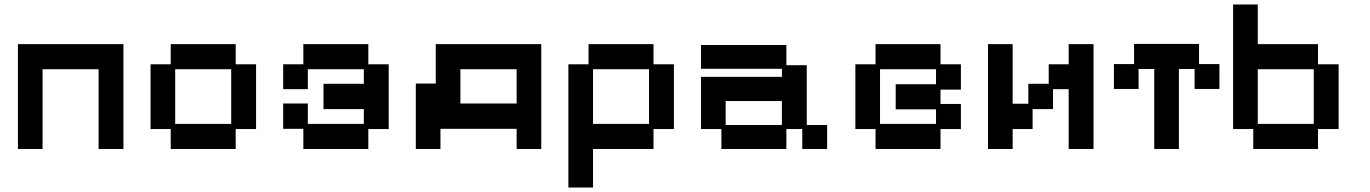

<svg xmlns="http://www.w3.org/2000/svg" viewBox="-20 -653 6114 857"><path d="M60 12V-456H531V12H420V-344H170V12Z M742 12V-77H652V-366H742V-456H1032V-366H1123V-77H1032V12ZM762 -100H1012V-344H762Z M1334 12V-78H1244V-191H1354V-100H1604V-166H1424V-279H1604V-344H1354V-255H1244V-366H1334V-456H1624V-366H1715V-77H1624V12Z M1836 12V-280H1925V-456H2396V12H2286V-78H1946V12ZM2035 -191H2286V-344H2035Z M2517 184V-366H2607V-456H2897V-366H2988V-77H2897V12H2627V184ZM2627 -100H2877V-344H2627Z M3200 12V-77H3109V-310H3470V-346H3109V-452H3490V-362H3581V-95H3672V12H3561V-77H3490V12ZM3219 -95H3470V-202H3219Z M3888 12V-77H3798V-366H3888V-456H4178V-366H4269V-253H4178V-189H4269V-77H4178V12ZM3908 -100H4158V-165H3978V-277H4158V-344H3908Z M4390 12V-456H4500V-190H4570V-279H4661V-366H4750V-456H4861V12H4750V-255H4680V-166H4589V-77H4500V12Z M5132 12V-345H5062V-256H4952V-367H5042V-457H5332V-367H5423V-256H5312V-345H5242V12Z M5574 12V-77H5484V-633H5594V-456H5863V-366H5955V-77H5863V12ZM5594 -100H5844V-344H5594Z"/></svg>

Font: Pixelify Sans Medium
Style: Regular
Weight: 500
Designer: Stefie Justprince
Foundry: Typecalism Foundryline
Version: Version 1.000;February 13, 2025;FontCreator 15.0.0.3015 64-b